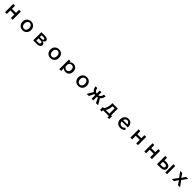

<svg xmlns="http://www.w3.org/2000/svg" viewBox="1627 -5106 9747 9747"><g transform="rotate(45 6500.0 -233.0)"><path d="M227.1 -564.9H355V-344.2H645V-564.9H772.9V24.9H645V-230.5H355V24.9H227.1Z M1501 -584Q1635.3 -584 1722.7 -492.7Q1805.7 -406.2 1805.7 -269.5Q1805.7 -138.7 1731.4 -53.7Q1644.5 44.9 1499.5 44.9Q1350.1 44.9 1263.2 -59.6Q1193.8 -143.6 1193.8 -269.5Q1193.8 -444.8 1324.2 -532.2Q1401.4 -584 1501 -584ZM1499 -483.9Q1441.9 -483.9 1396.5 -444.3Q1328.6 -385.7 1328.6 -269.5Q1328.6 -214.8 1345.2 -170.9Q1361.3 -128.9 1391.1 -101.1Q1436 -59.1 1500.5 -59.1Q1585.9 -59.1 1633.8 -130.9Q1670.9 -187 1670.9 -270Q1670.9 -366.2 1621.1 -425.8Q1572.3 -483.9 1499 -483.9Z M2249 -564.9H2506.3Q2601.1 -564.9 2662.1 -530.3Q2731 -491.2 2731 -414.6Q2731 -352.5 2674.8 -318.8Q2646 -301.3 2600.1 -294.9V-291Q2671.9 -275.4 2710 -243.2Q2758.3 -202.1 2758.3 -146Q2758.3 -62.5 2691.9 -17.1Q2630.9 24.9 2525.4 24.9H2249ZM2369.1 -460.9V-334H2507.3Q2549.3 -334 2575.2 -348.6Q2604 -365.2 2604 -398.9Q2604 -460.9 2497.1 -460.9ZM2369.1 -237.8V-79.1H2507.3Q2629.4 -79.1 2629.4 -159.7Q2629.4 -237.8 2507.3 -237.8Z M3501 -584Q3635.3 -584 3722.7 -492.7Q3805.7 -406.2 3805.7 -269.5Q3805.7 -138.7 3731.4 -53.7Q3644.5 44.9 3499.5 44.9Q3350.1 44.9 3263.2 -59.6Q3193.8 -143.6 3193.8 -269.5Q3193.8 -444.8 3324.2 -532.2Q3401.4 -584 3501 -584ZM3499 -483.9Q3441.9 -483.9 3396.5 -444.3Q3328.6 -385.7 3328.6 -269.5Q3328.6 -214.8 3345.2 -170.9Q3361.3 -128.9 3391.1 -101.1Q3436 -59.1 3500.5 -59.1Q3585.9 -59.1 3633.8 -130.9Q3670.9 -187 3670.9 -270Q3670.9 -366.2 3621.1 -425.8Q3572.3 -483.9 3499 -483.9Z M4340.3 -565.9V-484.9Q4421.4 -581.1 4543.9 -581.1Q4667 -581.1 4742.2 -499Q4814 -421.4 4814 -290Q4814 -179.2 4762.7 -104.5Q4689 2.9 4545.9 2.9Q4416 2.9 4350.1 -85.9V119.1H4219.2V-565.9ZM4350.1 -199.2Q4420.4 -98.1 4514.2 -98.1Q4588.9 -98.1 4632.3 -147.5Q4677.2 -198.2 4677.2 -291.5Q4677.2 -376 4639.6 -424.3Q4596.7 -479 4514.2 -479Q4455.1 -479 4408.2 -441.9Q4372.1 -413.1 4350.1 -362.8Z M5501 -584Q5635.3 -584 5722.7 -492.7Q5805.7 -406.2 5805.7 -269.5Q5805.7 -138.7 5731.4 -53.7Q5644.5 44.9 5499.5 44.9Q5350.1 44.9 5263.2 -59.6Q5193.8 -143.6 5193.8 -269.5Q5193.8 -444.8 5324.2 -532.2Q5401.4 -584 5501 -584ZM5499 -483.9Q5441.9 -483.9 5396.5 -444.3Q5328.6 -385.7 5328.6 -269.5Q5328.6 -214.8 5345.2 -170.9Q5361.3 -128.9 5391.1 -101.1Q5436 -59.1 5500.5 -59.1Q5585.9 -59.1 5633.8 -130.9Q5670.9 -187 5670.9 -270Q5670.9 -366.2 5621.1 -425.8Q5572.3 -483.9 5499 -483.9Z M6092.8 24.9 6278.8 -296.9Q6160.6 -378.9 6136.7 -564.9H6262.7Q6272.9 -470.7 6320.3 -412.6Q6365.2 -357.9 6439.9 -344.2V-564.9H6560.1V-344.2Q6656.2 -361.3 6703.6 -449.7Q6729.5 -497.1 6736.8 -564.9H6862.8Q6838.4 -379.4 6720.7 -296.9L6906.7 24.9H6755.9L6620.6 -248Q6598.1 -239.7 6560.1 -234.9V24.9H6439.9V-234.9Q6402.8 -239.7 6378.9 -248L6243.7 24.9Z M7346.2 -564.9H7735.8V-81.1H7803.2V119.1H7685.1V24.9H7262.2V119.1H7144V-81.1H7222.2Q7277.8 -160.2 7308.1 -252.4Q7346.2 -368.7 7346.2 -482.9ZM7614.7 -459H7464.8Q7457.5 -248.5 7358.9 -81.1H7614.7Z M8773.9 -244.6H8334Q8337.4 -167 8382.8 -118.7Q8437.5 -61.5 8522 -61.5Q8621.6 -61.5 8698.2 -154.8L8776.4 -75.7Q8680.2 45.4 8509.8 45.4Q8370.1 45.4 8284.7 -43.9Q8203.1 -129.9 8203.1 -265.6Q8203.1 -376 8256.3 -457.5Q8303.7 -529.8 8382.8 -562.5Q8437 -585 8498.5 -585Q8596.7 -585 8666 -530.3Q8737.8 -474.6 8762.7 -374.5Q8773.9 -329.1 8773.9 -278.8ZM8643.1 -339.8Q8639.2 -390.1 8616.7 -423.8Q8574.2 -485.8 8494.6 -485.8Q8423.3 -485.8 8377.4 -428.2Q8349.1 -392.6 8342.3 -339.8Z M9227.1 -564.9H9355V-344.2H9645V-564.9H9772.9V24.9H9645V-230.5H9355V24.9H9227.1Z M10227.1 -564.9H10355V-344.2H10645V-564.9H10772.9V24.9H10645V-230.5H10355V24.9H10227.1Z M11138.2 -564.9H11265.1V-386.2H11403.3Q11520.5 -386.2 11588.4 -335Q11663.1 -278.8 11663.1 -179.7Q11663.1 -74.7 11584.5 -22Q11513.7 24.9 11402.3 24.9H11138.2ZM11265.1 -278.3V-83H11397Q11536.1 -83 11536.1 -179.7Q11536.1 -278.3 11397 -278.3ZM11730.5 -564.9H11859.4V24.9H11730.5Z M12214.8 -564.9H12363.3L12500 -354L12637.2 -564.9H12785.2L12576.2 -274.9L12794.9 24.9H12643.1L12500 -191.9L12356.9 24.9H12205.1L12424.3 -274.9Z"/></g></svg>

Font: BIZ UDPGothic
Style: Bold
Weight: 700
Designer: TypeBank Co., Ltd.
Foundry: Morisawa Inc.
Version: Version 1.051